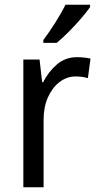

<svg xmlns="http://www.w3.org/2000/svg" viewBox="-20 -786 413 806"><path d="M303 -546Q317 -546 332 -544.5Q347 -543 360 -540L349 -458Q325 -465 297 -465Q261 -465 230.5 -442Q200 -419 181.5 -378Q163 -337 163 -284V0H78V-536H146L157 -441H161Q184 -486 219.5 -516Q255 -546 303 -546ZM358 -756Q345 -737 320.5 -708.5Q296 -680 268 -652Q240 -624 218 -606H162V-618Q186 -650 212 -691Q238 -732 255 -766H358Z"/></svg>

Font: Noto Sans Ethiopic SemCond
Style: Regular
Weight: 400
Width: 4
Designer: Monotype Design Team
Foundry: Monotype Imaging Inc.
Version: Version 2.102; ttfautohint (v1.8.4.7-5d5b)